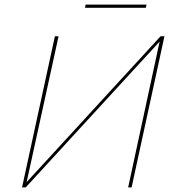

<svg xmlns="http://www.w3.org/2000/svg" viewBox="-20 -816 758 836"><path d="M618 -796 615 -782H350L353 -796ZM696 -658 553 0H538L675 -635L92 0H76L219 -658H235L96 -23L679 -658Z"/></svg>

Font: EauTestText Thin
Style: Italic
Weight: 250
Italic angle: -12°
Designer: Christian Thalmann (Catharsis Fonts)
Version: Version 0.001;PS 000.001;hotconv 1.0.88;makeotf.lib2.5.64775